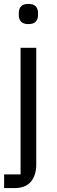

<svg xmlns="http://www.w3.org/2000/svg" viewBox="-20 -760 290 980"><path d="M85 -516H165V80Q165 134 138 167Q111 200 53 200H1V130H85ZM125 -637Q99 -637 87.5 -649.5Q76 -662 76 -682V-695Q76 -715 87.5 -727.5Q99 -740 125 -740Q151 -740 162.5 -727.5Q174 -715 174 -695V-682Q174 -662 162.5 -649.5Q151 -637 125 -637Z"/></svg>

Font: IBM Plex Sans KR
Style: Regular
Weight: 400
Designer: Mike Abbink; Paul van der Laan; Pieter van Rosmalen; Wujin Sim; Chorong Kim; Dohee Lee;
Foundry: Sandoll Inc.
Version: Version 1.000